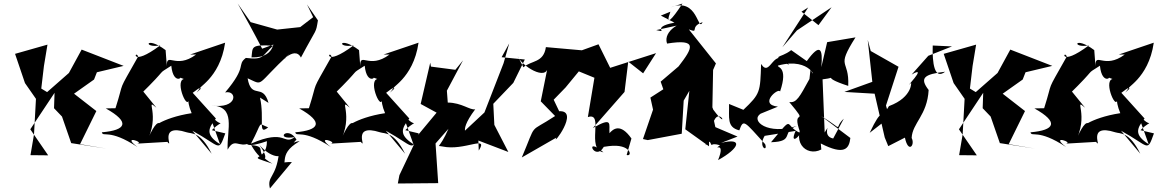

<svg xmlns="http://www.w3.org/2000/svg" viewBox="-20 -816 6535 1084"><path d="M285 -205 330 -158 382 -8 581 23 432 -2 524 -189 398 -287 511 -367 527 -408 678 -444 441 -536 369 -404 246 -296 213 -316 228 -443 248 -564 65 -512 121 -347 183 -258 172 -57 152 60 252 61 151 -86 288 -292Z M915 -533C802 -618 785 -541 885 -560C713 -432 742 -539 760 -497C636 -277 687 -377 632 -205L577 -204C718 -125 692 -81 555 -69C562 -39 595 -92 756 14C660 -59 804 -10 753 -5L925 -15C964 32 866 -123 1034 -69C1061 -60 1112 -75 1175 52L1066 -78C1228 11 1212 47 1252 -63L1176 -81C1257 -162 1230 -69 1155 -190L1222 -2C1137 -56 1156 -92 1199 -147L1068 -292C1165 -368 1041 -246 1115 -316C1081 -318 1221 -366 1251 -575L1053 -508H1087C970 -421 919 -528 922 -441ZM1018 -370C963 -357 1048 -167 1046 -271C1039 -246 1046 -216 1062 -177C888 -151 812 -78 889 -114C868 -141 841 -92 804 -8C892 -168 793 -268 863 -208L772 -320C772 -304 764 -322 767 -277C945 -451 854 -385 947 -445C959 -326 1029 -388 983 -383Z M1748 -719 1675 -663 1545 -649 1395 -691 1322 -796C1369 -712 1416 -627 1460 -541L1536 -569C1514 -624 1556 -487 1400 -492C1407 -549 1393 -566 1522 -558C1458 -501 1472 -476 1368 -489C1314 -447 1380 -446 1251 -294C1321 -310 1325 -197 1171 -221C1315 -216 1261 -89 1265 29C1305 -43 1328 21 1388 -8C1381 -36 1327 37 1487 -19C1488 105 1351 52 1518 108C1399 42 1501 13 1398 3C1466 122 1520 92 1432 -13C1509 87 1586 72 1555 48C1539 189 1486 177 1504 248L1628 99C1505 96 1582 153 1544 174C1631 116 1530 64 1672 -19C1606 -17 1567 74 1654 -28C1603 -112 1526 -22 1644 -42C1578 7 1597 -92 1397 -5C1467 -136 1431 -121 1494 -97C1433 -47 1475 -142 1448 -265L1496 -235C1464 -351 1399 -250 1378 -374C1474 -331 1418 -330 1615 -513C1533 -421 1639 -570 1679 -491C1772 -666 1762 -624 1775 -701L1713 -791Z M2007 -533C1894 -618 1877 -541 1977 -560C1805 -432 1834 -539 1852 -497C1728 -277 1779 -377 1724 -205L1669 -204C1810 -125 1784 -81 1647 -69C1654 -39 1687 -92 1848 14C1752 -59 1896 -10 1845 -5L2017 -15C2056 32 1958 -123 2126 -69C2153 -60 2204 -75 2267 52L2158 -78C2320 11 2304 47 2344 -63L2268 -81C2349 -162 2322 -69 2247 -190L2314 -2C2229 -56 2248 -92 2291 -147L2160 -292C2257 -368 2133 -246 2207 -316C2173 -318 2313 -366 2343 -575L2145 -508H2179C2062 -421 2011 -528 2014 -441ZM2110 -370C2055 -357 2140 -167 2138 -271C2131 -246 2138 -216 2154 -177C1980 -151 1904 -78 1981 -114C1960 -141 1933 -92 1896 -8C1984 -168 1885 -268 1955 -208L1864 -320C1864 -304 1856 -322 1859 -277C2037 -451 1946 -385 2039 -445C2051 -326 2121 -388 2075 -383Z M2680 -44 2601 -53 2850 42 2771 -111 2765 -230 2878 -348 2943 -480 2812 -493 2855 -571 2823 -459 2715 -181 2594 -68C2649 -63 2548 -46 2663 -199C2633 -193 2588 -236 2508 -237L2503 -304L2594 -475L2551 -422L2413 -440L2409 -462L2355 -229L2445 -180L2327 -38L2329 -25L2235 173L2226 220L2454 218L2439 -6L2512 -89C2460 30 2441 3 2478 11C2602 38 2741 -57 2683 34Z M3417 9C3543 -7 3553 71 3518 59L3545 -34C3482 -124 3441 -87 3421 -64C3417 -114 3443 -160 3327 -93L3506 -297L3527 -468L3611 -402L3684 -516L3425 -433L3359 -566L3265 -532L3062 -550C3049 -460 2980 -476 2935 -436L2902 -501C2920 -446 3071 -351 3073 -442L3033 -244L3114 -161C2959 -59 3014 -134 2926 73L3121 -39C3092 18 3257 -195 3137 -188L3106 -253L3173 -322L3248 -413L3336 -377L3299 -155C3394 -186 3286 27 3387 44C3273 -54 3338 101 3389 13Z M3711 -728 3788 -688C3646 -662 3763 -628 3685 -646L3871 -687C3834 -702 3721 -643 3746 -570C3921 -598 3892 -546 3811 -441L3710 -355L3725 -312L3652 -265L3667 -197L3610 -31L3637 -25L3829 -61L3840 -248L3946 -431L3874 -322L3849 -86L3983 10V-24C4013 29 3976 -17 4045 4C3996 42 4082 -30 4034 88C4156 21 4178 -41 4051 -9L4144 -45L3989 -111L3964 4C4093 -105 3956 -66 4025 -70L4011 -134C4046 -212 4099 -72 4007 -197L4002 -210L4006 -421L4022 -458L3869 -650C3933 -626 3868 -664 3947 -691C3918 -630 3922 -836 3766 -774L3833 -796C3772 -702 3734 -665 3765 -750Z M4447 -533C4381 -481 4328 -512 4435 -449C4347 -571 4331 -369 4277 -455C4272 -296 4273 -287 4177 -196L4096 -229C4098 -152 4082 -98 4154 -80C4178 -147 4181 -132 4300 -2C4317 45 4258 16 4297 -49L4472 -77C4430 16 4517 -48 4534 -150C4433 -22 4531 73 4617 28L4614 -6C4748 63 4774 24 4781 -37L4616 -161C4758 -74 4681 -88 4744 -146L4684 -34C4614 -48 4678 -136 4636 -68L4624 -368C4731 -381 4597 -387 4769 -331C4776 -487 4696 -425 4810 -605L4650 -578L4617 -437C4627 -543 4610 -575 4535 -471ZM4550 -370C4495 -270 4477 -233 4436 -240C4559 -92 4440 -221 4499 -65C4402 -105 4471 -178 4333 -13C4470 -17 4387 -71 4479 -105C4316 -51 4214 -134 4274 -174L4372 -214C4259 -226 4377 -324 4384 -299C4434 -445 4362 -434 4373 -446C4564 -498 4592 -348 4556 -423ZM4543 -774 4397 -549 4479 -644 4675 -775 4601 -674 4505 -750Z M5002 -153 4982 -220 5053 -439 4896 -528 4879 -591 4905 -354 4747 -297 4918 -287 4975 -40 4995 9 5089 -39C5108 53 5148 3 5127 -37C5131 -122 5215 -164 5223 -308C5171 -375 5195 -397 5316 -411C5255 -363 5243 -461 5246 -559L5355 -554L5221 -501L5127 -395C5228 -455 5072 -299 5123 -347C5125 -362 5138 -268 4999 -217C4952 -137 4963 -221 4890 -66Z M5528 -205 5573 -158 5625 -8 5824 23 5675 -2 5767 -189 5641 -287 5754 -367 5770 -408 5921 -444 5684 -536 5612 -404 5489 -296 5456 -316 5471 -443 5491 -564 5308 -512 5364 -347 5426 -258 5415 -57 5395 60 5495 61 5394 -86 5531 -292Z M6158 -533C6045 -618 6028 -541 6128 -560C5956 -432 5985 -539 6003 -497C5879 -277 5930 -377 5875 -205L5820 -204C5961 -125 5935 -81 5798 -69C5805 -39 5838 -92 5999 14C5903 -59 6047 -10 5996 -5L6168 -15C6207 32 6109 -123 6277 -69C6304 -60 6355 -75 6418 52L6309 -78C6471 11 6455 47 6495 -63L6419 -81C6500 -162 6473 -69 6398 -190L6465 -2C6380 -56 6399 -92 6442 -147L6311 -292C6408 -368 6284 -246 6358 -316C6324 -318 6464 -366 6494 -575L6296 -508H6330C6213 -421 6162 -528 6165 -441ZM6261 -370C6206 -357 6291 -167 6289 -271C6282 -246 6289 -216 6305 -177C6131 -151 6055 -78 6132 -114C6111 -141 6084 -92 6047 -8C6135 -168 6036 -268 6106 -208L6015 -320C6015 -304 6007 -322 6010 -277C6188 -451 6097 -385 6190 -445C6202 -326 6272 -388 6226 -383Z"/></svg>

Font: Asimov Silicon
Style: Regular
Weight: 400
Designer: Google
Version: Version 2.000980; 2014